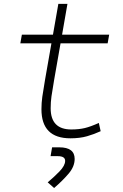

<svg xmlns="http://www.w3.org/2000/svg" viewBox="-20 -694 626 977"><path d="M338.4 9.8Q190.9 9.8 190.9 -138.2Q190.9 -170.9 195.3 -201.7Q199.7 -232.4 209 -287.1L241.7 -473.6H83.5L91.3 -517.6H249.5L276.9 -674.3H323.2L295.9 -517.6H535.6L527.8 -473.6H288.1L255.4 -287.1Q246.1 -232.9 241.9 -203.6Q237.8 -174.3 237.8 -143.1Q237.8 -35.2 342.8 -35.2Q381.8 -35.2 411.9 -42.5Q441.9 -49.8 482.9 -68.4L492.2 -26.4Q459.5 -11.2 422.9 -0.7Q386.2 9.8 338.4 9.8ZM255.4 262.7 222.7 233.9Q254.4 207.5 283 178Q311.5 148.4 311.5 124.5Q311.5 100.6 273.9 100.6H237.3L245.1 55.7H281.7Q359.9 55.7 359.9 114.7Q359.9 153.8 328.9 189.9Q297.9 226.1 255.4 262.7Z"/></svg>

Font: Cascadia Mono ExtraLight
Style: Italic
Weight: 200
Italic angle: -10°
Monospace: yes
Designer: Aaron Bell
Foundry: Saja Typeworks
Version: Version 2404.023; ttfautohint (v1.8.4)